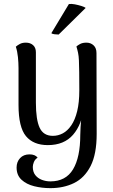

<svg xmlns="http://www.w3.org/2000/svg" viewBox="-20 -744 588 995"><path d="M241 231Q197 231 157 221Q117 211 91.5 187.5Q66 164 66 124Q66 95 84 75.5Q102 56 133 56Q162 56 175 73Q161 82 155.5 96Q150 110 150 121Q150 147 163 163.5Q176 180 197 188Q218 196 241 196Q321 196 358.5 133.5Q396 71 396 -45Q396 -62 397.5 -84.5Q399 -107 401 -130Q403 -153 405 -172L415 -190Q405 -99 358.5 -45.5Q312 8 228 8Q153 8 114.5 -38.5Q76 -85 76 -200V-391Q76 -418 73 -448Q70 -478 62 -502Q71 -510 83.5 -516.5Q96 -523 114 -523Q137 -523 151.5 -510Q166 -497 166 -473V-212Q166 -124 185.5 -82Q205 -40 254 -40Q281 -40 305.5 -53Q330 -66 349.5 -94.5Q369 -123 380 -168Q391 -213 391 -276Q391 -333 390.5 -370Q390 -407 389 -430.5Q388 -454 384.5 -470.5Q381 -487 376 -503Q382 -509 395 -516Q408 -523 428 -523Q450 -523 465 -509Q480 -495 480 -469L481 -50Q481 55 449.5 116.5Q418 178 364 204.5Q310 231 241 231ZM424 -703 284 -565Q275 -565 262.5 -566.5Q250 -568 246 -572L337 -723Q350 -725 368 -721.5Q386 -718 402 -713Q418 -708 424 -703Z"/></svg>

Font: Arima Thin Medium
Style: Regular
Weight: 500
Version: Version 1.100